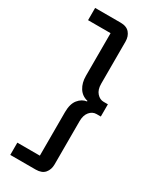

<svg xmlns="http://www.w3.org/2000/svg" viewBox="-241 -856 881 1086"><g transform="rotate(30 200.0 -313.0)"><path d="M201 -793Q241 -793 260 -770.5Q279 -748 279 -714V-438Q279 -400 298 -378.5Q317 -357 342 -357H370V-277H342Q316 -277 297.5 -255Q279 -233 279 -194V88Q279 122 260 144.5Q241 167 201 167H35V87H182V-197Q182 -251 205 -279.5Q228 -308 260 -312V-316Q222 -325 202 -357Q182 -389 182 -434V-713H35V-793Z"/></g></svg>

Font: Mona Sans ExtraLight Medium
Style: Regular
Weight: 500
Version: Version 2.000